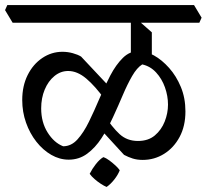

<svg xmlns="http://www.w3.org/2000/svg" viewBox="-50 -628 818 760"><path d="M515 5Q493 5 475.5 -0.5Q458 -6 441 -15L329 -137L361 -175Q394 -124 423.5 -97Q453 -70 496 -70Q537 -70 563 -92Q589 -114 602 -147Q615 -180 615 -214Q615 -248 603 -282Q591 -316 568 -341Q545 -366 513 -373Q492 -360 473 -327Q454 -294 436 -251.5Q418 -209 397.5 -164.5Q377 -120 352 -81.5Q327 -43 295 -19.5Q263 4 222 4Q186 4 153 -15Q120 -34 94 -67Q68 -100 53 -142.5Q38 -185 38 -232Q38 -288 59.5 -331Q81 -374 117.5 -398.5Q154 -423 197 -423Q218 -423 238 -417.5Q258 -412 271 -404L394 -273L365 -234Q327 -287 291.5 -317Q256 -347 220 -347Q190 -347 165.5 -327Q141 -307 127 -273.5Q113 -240 113 -199Q113 -144 138.5 -103.5Q164 -63 200 -49Q232 -49 256.5 -76Q281 -103 302 -146Q323 -189 343.5 -237.5Q364 -286 386.5 -329Q409 -372 436.5 -399Q464 -426 500 -426Q528 -426 559.5 -408.5Q591 -391 619.5 -359Q648 -327 666 -283.5Q684 -240 684 -187Q684 -129 661 -86Q638 -43 599.5 -19Q561 5 515 5ZM0 -538 -30 -588 -21 -608H718L748 -558L739 -538ZM551 -384 468 -395V-562L493 -551L551 -500ZM372 112Q362 108 349 99.5Q336 91 324 80.5Q312 70 305 60Q315 40 329.5 21.5Q344 3 359 -6Q371 -2 383.5 7.5Q396 17 407 27Q418 37 424 46Q417 64 402.5 82.5Q388 101 372 112Z"/></svg>

Font: Eczar
Style: Regular
Weight: 400
Designer: Vaibhav Singh
Foundry: Rosetta Type Foundry
Version: Version 2.000